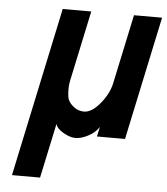

<svg xmlns="http://www.w3.org/2000/svg" viewBox="-52 -571 707 811"><g transform="rotate(5 301.5 -165.0)"><path d="M197.3 -38.1 147.9 193.8H28.8L181.2 -523.9H302.2L239.3 -228Q234.9 -208.5 234.9 -190.7Q234.9 -172.9 237.1 -157Q239.3 -141.1 251.5 -127.4Q275.9 -100.1 308.3 -100.1Q340.8 -100.1 375.7 -142.1Q410.6 -184.1 420.4 -228L483.4 -523.9H602.5L491.2 0H372.1L380.9 -41Q364.7 -16.1 335.2 -1Q305.7 14.2 282.2 14.2Q258.8 14.2 230.5 -2.2Q202.1 -18.6 197.3 -38.1Z"/></g></svg>

Font: Tuffy
Style: BoldItalic
Weight: 700
Italic angle: -12°
Designer: Thatcher Ulrich, Karoly Barta, Michael Everson
Version: Version 001.271